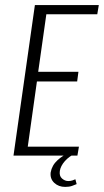

<svg xmlns="http://www.w3.org/2000/svg" viewBox="-20 -611 408 754"><path d="M33 0 117 -591H368L362 -555H162L130 -329H288L283 -291H125L89 -35H290L284 0ZM236 123Q210 123 193 107Q176 91 179 66Q184 38 206 18Q228 -2 251 -10H279Q251 3 234.5 22Q218 41 215 60Q212 80 223.5 90Q235 100 248 100Q257 100 264.5 97.5Q272 95 276 93L281 112Q274 115 263 119Q252 123 236 123Z"/></svg>

Font: Alumni Sans Thin Light
Style: Italic
Weight: 300
Italic angle: -8°
Version: Version 1.016